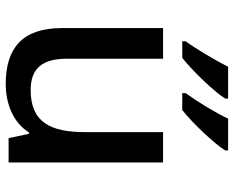

<svg xmlns="http://www.w3.org/2000/svg" viewBox="-93 -713 816 670"><g transform="rotate(90 315.0 -378.0)"><path d="M505 -756V-766H394C373 -721 333 -656 305 -618V-606H364C410 -642 484 -721 505 -756ZM324 -756V-766H213C190 -721 152 -656 124 -618V-606H182C228 -642 303 -721 324 -756ZM547 -539H441V-266C441 -144 405 -77 294 -77C219 -77 185 -118 185 -202V-539H78V-186C78 -49 147 10 273 10C341 10 407 -15 442 -71H447L462 0H547Z"/></g></svg>

Font: Noto Sans Devanagari UI Medium
Style: Regular
Weight: 500
Designer: Jelle Bosma - Monotype Design Team
Foundry: Monotype Imaging Inc.
Version: Version 2.004